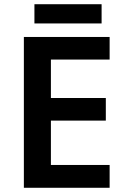

<svg xmlns="http://www.w3.org/2000/svg" viewBox="-20 -889 598 909"><path d="M461 -869H143V-778H461ZM499 0V-108H221V-318H481V-425H221V-607H499V-714H93V0Z"/></svg>

Font: Noto Sans Ol Chiki SemiBold
Style: Regular
Weight: 600
Designer: Monotype Design Team, Lewis McGuffie
Foundry: Monotype Imaging Inc.
Version: Version 2.003